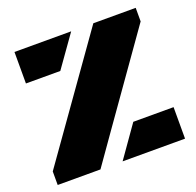

<svg xmlns="http://www.w3.org/2000/svg" viewBox="-122 -816 965 945"><g transform="rotate(-20 361.0 -344.0)"><path d="M228 -523 345 -688H48V-523ZM364 -165 683 -617V-688H461L24 -71V0H248ZM480 -165H691V0H364Z"/></g></svg>

Font: Archicoco
Style: Regular
Weight: 400
Designer: Hector Gatti
Foundry: Hector Gatti
Version: 1.002